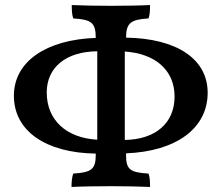

<svg xmlns="http://www.w3.org/2000/svg" viewBox="-20 -737 877 760"><path d="M802 -370C802 -504 679 -585 479 -588C479 -646 498 -660 568 -664C573 -677 574 -698 574 -717C535 -715 471 -714 420 -714C363 -714 309 -715 264 -717C264 -697 265 -677 270 -664C343 -660 359 -646 359 -587C162 -580 35 -493 35 -358C35 -219 160 -132 359 -129V-123C359 -67 341 -54 270 -50C265 -37 263 -16 263 3C302 1 367 0 419 0C475 0 528 1 574 3C574 -17 573 -37 568 -50C494 -54 479 -67 479 -123V-130C678 -138 802 -229 802 -370ZM165 -371C165 -471 242 -533 365 -534V-184C242 -191 165 -262 165 -371ZM671 -355C671 -249 595 -185 474 -183V-533C596 -525 671 -458 671 -355Z"/></svg>

Font: Vollkorn Semibold
Style: Regular
Weight: 600
Designer: Friedrich Althausen
Foundry: Friedrich Althausen
Version: Version 4.015;PS 004.015;hotconv 1.0.88;makeotf.lib2.5.64775